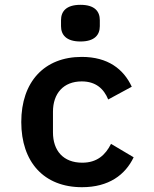

<svg xmlns="http://www.w3.org/2000/svg" viewBox="-20 -764 640 796"><path d="M320 12.1C431.1 12.1 499.3 -39.1 534.1 -111.9L440.3 -167.6C416.9 -121.1 382.1 -89.5 321 -89.5C242.2 -89.5 199.6 -139.6 199.6 -215.2V-300.8C199.6 -376.4 242.9 -426.5 318.9 -426.5C377.1 -426.5 410.5 -396 428.6 -351.6L526.3 -404.5C492.2 -477.6 427.6 -528.1 318.9 -528.1C163 -528.1 68.2 -424 68.2 -258.2C68.2 -92.3 161.9 12.1 320 12.1ZM233 -655.5C233 -620 254.3 -592 313.6 -592C372.9 -592 393.8 -620 393.8 -655.5V-680.4C393.8 -716.6 372.9 -744 313.6 -744C254.3 -744 233 -716.6 233 -680.4Z"/></svg>

Font: Margiela Mono SemiBold
Style: Regular
Weight: 600
Designer: Mike Abbink, Paul van der Laan, Pieter van Rosmalen
Foundry: Bold Monday
Version: Version 2.003 2021